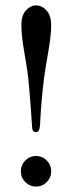

<svg xmlns="http://www.w3.org/2000/svg" viewBox="-20 -678 268 709"><path d="M113 -658Q135 -658 152 -639Q169 -620 169 -585Q169 -548 158 -485Q147 -422 143 -392Q137 -345 133.5 -302.5Q130 -260 129 -237Q128 -214 127 -210Q125 -190 113 -190Q101 -190 99 -203L94 -274Q89 -345 84 -392Q80 -427 69.5 -486.5Q59 -546 59 -585Q59 -622 76 -640Q93 -658 113 -658ZM73.5 -5.5Q57 -22 57 -45.5Q57 -69 73.5 -85.5Q90 -102 113 -102Q136 -102 152.5 -85.5Q169 -69 169 -45.5Q169 -22 152.5 -5.5Q136 11 113 11Q90 11 73.5 -5.5Z"/></svg>

Font: Libertinus Sans
Style: Regular
Weight: 400
Designer: Philipp H. Poll
Foundry: Khaled Hosny
Version: Version 6.1